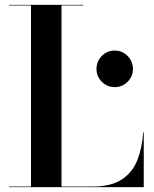

<svg xmlns="http://www.w3.org/2000/svg" viewBox="-20 -770 632 790"><path d="M377 -486.5Q377 -517.5 399 -539.8Q421 -562 452 -562Q483 -562 505 -539.8Q527 -517.5 527 -486.5Q527 -455.5 505 -433.5Q483 -411.5 452 -411.5Q421 -411.5 399 -433.5Q377 -455.5 377 -486.5ZM571.5 0H18V-2.5H107.5V-747.5H18V-750H322.5V-747.5H233V-2.5H361.5Q437.5 -2.5 481.5 -31.8Q525.5 -61 545.2 -111.2Q565 -161.5 569 -225H571.5Z"/></svg>

Font: Bodoni* 72pt Medium
Style: Regular
Weight: 500
Version: Version 2.3